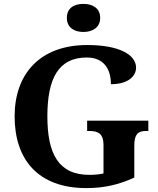

<svg xmlns="http://www.w3.org/2000/svg" viewBox="-20 -955 809 985"><path d="M408 -791C454 -791 494 -814 494 -863C494 -914 454 -935 408 -935C360 -935 323 -914 323 -863C323 -814 360 -791 408 -791ZM423 10C514 10 591 -8 669 -44V-208C669 -265 687 -283 728 -283H741V-336H427V-283H440C487 -283 511 -265 511 -212V-65C488 -60 463 -58 438 -58C281 -58 223 -165 223 -358C223 -551 279 -660 425 -660C510 -660 549 -604 549 -523C633 -523 678 -561 678 -608C678 -673 594 -724 428 -724C183 -724 55 -574 55 -358C55 -137 175 10 423 10Z"/></svg>

Font: Noto Nastaliq Urdu
Style: Bold
Weight: 700
Designer: Monotype Design Team (Patrick Giasson: type design, Kamal Mansour: OpenType code, Glenda Bellarosa). Updated by Simon Co
Foundry: Monotype Imaging Inc., Simon Cozens
Version: Version 3.009